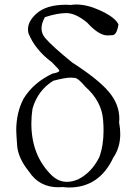

<svg xmlns="http://www.w3.org/2000/svg" viewBox="-20 -826 605 851"><path d="M286 5Q420 5 482 -127Q513 -172 513 -232Q513 -256 508 -283L509 -299Q509 -364 462 -419.5Q415 -475 300 -549Q210 -622 179 -659Q164 -678 164 -700Q164 -723 179 -750Q234 -768 274 -768Q315 -768 366 -726Q418 -669 456 -669Q458 -669 478 -670Q498 -671 505 -718Q490 -750 421 -781Q366 -806 318 -806Q306 -806 294 -804L273 -805Q184 -805 141 -765Q104 -732 104 -696Q104 -687 106 -679Q135 -606 210 -550Q243 -517 243 -513Q243 -505 213 -500Q128 -460 84 -388Q52 -326 52 -249Q52 -235 56 -180.5Q60 -126 108 -66Q154 4 239 4L259 3Q273 5 286 5ZM277 -20Q240 -20 210 -48Q119 -136 119 -279Q119 -311 124 -344Q147 -425 216 -468Q268 -482 294 -482Q298 -482 312.5 -480.5Q327 -479 358 -442Q431 -377 437 -294Q439 -270 439 -247Q439 -181 420 -129Q386 -61 326 -31Q300 -20 277 -20Z"/></svg>

Font: Xiaobo Songti 小帛宋体
Style: Regular
Weight: 400
Version: Version 1.501;March 17, 2024;FontCreator 14.0.0.2814 64-bit